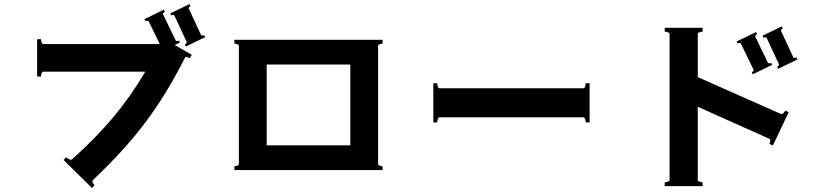

<svg xmlns="http://www.w3.org/2000/svg" viewBox="-20 -885 4040 946"><path d="M839 -809Q838 -811 833 -811Q828 -811 824 -809L819 -819L914 -865L919 -855Q915 -853 912 -849.5Q909 -846 910 -843L971 -712Q972 -710 977 -710Q982 -710 986 -712L991 -702L896 -656L891 -666Q895 -668 898 -671.5Q901 -675 900 -678ZM866 -675 841 -663 925 -615 915 -598Q909 -602 901 -603.5Q893 -605 891 -600Q802 -423 697.5 -283.5Q593 -144 437 3L435 7Q435 16 446 27L433 41L293 -97L306 -110Q313 -104 321.5 -100Q330 -96 334 -99Q456 -209 539.5 -309Q623 -409 696 -532H193Q188 -532 185 -524Q182 -516 182 -508H163V-692H182Q182 -684 185 -676Q188 -668 193 -668H767L756 -691L754 -692L755 -693L712 -781Q711 -783 706 -783Q700 -783 696 -781L692 -791L787 -837L792 -827Q788 -825 785 -821.5Q782 -818 783 -815L846 -685Q847 -683 852 -683Q858 -683 862 -685Z M1865 -66V-47H1135V-66Q1142 -66 1149.5 -69Q1157 -72 1157 -77V-659Q1157 -664 1149.5 -667Q1142 -670 1135 -670V-689H1865V-670Q1858 -670 1850.5 -667Q1843 -664 1843 -659V-77Q1843 -72 1850.5 -69Q1858 -66 1865 -66ZM1706 -567H1294V-169H1706Z M2866 -475H2885V-282H2866Q2866 -290 2863 -298.5Q2860 -307 2855 -307H2145Q2140 -307 2137 -298.5Q2134 -290 2134 -282H2115V-475H2134Q2134 -467 2137 -458.5Q2140 -450 2145 -450H2855Q2860 -450 2863 -458.5Q2866 -467 2866 -475Z M3866 -332 3788 -168 3771 -176Q3775 -184 3775 -193Q3775 -200 3771 -201L3418 -359V2Q3418 7 3426.5 10Q3435 13 3442 13V32H3255V13Q3262 13 3270.5 10Q3279 7 3279 2V-718Q3279 -723 3270.5 -726Q3262 -729 3255 -729V-748H3442V-729Q3435 -729 3426.5 -726Q3418 -723 3418 -718V-505L3829 -323H3831Q3839 -323 3849 -340ZM3895 -600Q3900 -600 3904 -602L3909 -592L3814 -546L3809 -556Q3813 -558 3816 -561.5Q3819 -565 3818 -568L3757 -699Q3756 -701 3751 -701Q3746 -701 3742 -699L3737 -709L3832 -755L3837 -745Q3833 -743 3830 -739.5Q3827 -736 3828 -733L3889 -602Q3890 -600 3895 -600ZM3770 -573Q3776 -573 3780 -575L3784 -565L3689 -519L3684 -529Q3688 -531 3691 -534.5Q3694 -538 3693 -541L3630 -671Q3629 -673 3624 -673Q3618 -673 3614 -671L3610 -681L3705 -727L3710 -717Q3706 -715 3703 -711.5Q3700 -708 3701 -705L3764 -575Q3765 -573 3770 -573Z"/></svg>

Font: Aoboshi One
Style: Regular
Weight: 400
Designer: IKIMOJI
Foundry: Natsumi Matsuba
Version: Version 1.000; ttfautohint (v1.8.3)